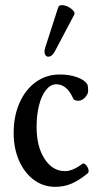

<svg xmlns="http://www.w3.org/2000/svg" viewBox="-20 -714 378 745"><path d="M194 11Q148 11 111.5 -16Q75 -43 54 -90.5Q33 -138 33 -198Q33 -264 56 -315.5Q79 -367 119.5 -396Q160 -425 212 -425Q250 -425 280 -414Q310 -403 319 -386Q322 -380 322 -361Q322 -349 310 -336Q298 -323 284 -323Q277 -323 271.5 -325Q266 -327 263 -334Q239 -387 198 -387Q176 -387 158.5 -365Q141 -343 131.5 -305.5Q122 -268 122 -221Q122 -145 153 -97.5Q184 -50 232 -50Q262 -50 299 -78Q305 -82 312 -75.5Q319 -69 322.5 -58.5Q326 -48 321 -42Q287 -14 257.5 -1.5Q228 11 194 11ZM167 -494Q159 -494 154.5 -503.5Q150 -513 156 -531L206 -686Q209 -694 220 -694Q231 -694 243.5 -688Q256 -682 264 -673Q272 -664 268 -657L193 -515Q182 -494 167 -494Z"/></svg>

Font: Junicode Two Beta Condensed Medium
Style: Regular
Weight: 500
Width: 3
Designer: Peter S. Baker
Foundry: Briery Creek Software
Version: Version 1.053; ttfautohint (v1.8.4)